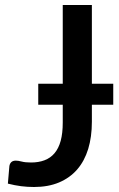

<svg xmlns="http://www.w3.org/2000/svg" viewBox="-20 -740 476 768"><path d="M433 -321H347.5V-253Q347.5 -192.5 332.8 -144.2Q318 -96 288.8 -62.2Q259.5 -28.5 216.2 -10.2Q173 8 116 8Q90 8 64.5 4.8Q39 1.5 11.5 -5.5L17.5 -75.5Q19 -85.5 25.2 -91.5Q31.5 -97.5 43.5 -97.5Q52.5 -97.5 66.8 -93.8Q81 -90 104 -90Q134.5 -90 158.2 -99Q182 -108 198.2 -127.2Q214.5 -146.5 222.8 -176.8Q231 -207 231 -250V-321H133V-405H231V-720H347.5V-405H433Z"/></svg>

Font: Lato 2
Style: Regular
Weight: 600
Designer: Lukasz Dziedzic with Adam Twardoch and Botio Nikoltchev
Foundry: tyPoland Lukasz Dziedzic
Version: Version 2.015; 2015-08-06; http://www.latofonts.com/